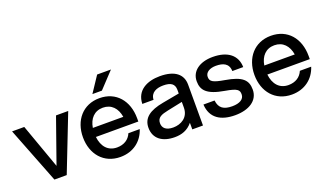

<svg xmlns="http://www.w3.org/2000/svg" viewBox="-72 -1196 2835 1671"><g transform="rotate(-20 1346.0 -360.0)"><path d="M210 0H324L527 -520H414L268 -106L120 -520H7Z M819 12C938 12 1025 -56 1058 -159H953C931 -106 883 -76 819 -76C735 -76 686 -135 676 -225H1069V-255C1069 -418 973 -532 819 -532C665 -532 569 -416 569 -260C569 -104 665 12 819 12ZM775 -586H863L1000 -732H872ZM678 -308C691 -390 740 -444 819 -444C898 -444 947 -390 960 -308Z M1487 0H1586V-379C1586 -473 1519 -532 1379 -532C1261 -532 1157 -482 1154 -357H1258C1261 -425 1319 -446 1379 -446C1449 -446 1483 -423 1483 -368V-334L1326 -305C1201 -282 1133 -235 1133 -143C1133 -43 1207 12 1322 12C1385 12 1442 -6 1487 -61ZM1338 -72C1271 -72 1241 -102 1241 -146C1241 -199 1281 -214 1344 -227L1483 -256V-204C1483 -111 1409 -72 1338 -72Z M1882 12C2008 12 2100 -44 2100 -146C2100 -233 2057 -280 1901 -306C1794 -324 1769 -340 1769 -383C1769 -426 1813 -450 1868 -450C1933 -450 1986 -431 1988 -358H2089C2087 -466 2009 -532 1868 -532C1748 -532 1666 -474 1666 -380C1666 -297 1708 -245 1869 -218C1980 -199 1995 -181 1995 -140C1995 -95 1952 -70 1884 -70C1807 -70 1763 -96 1755 -170H1652C1659 -42 1750 12 1882 12Z M2407 12C2526 12 2613 -56 2646 -159H2541C2519 -106 2471 -76 2407 -76C2323 -76 2274 -135 2264 -225H2657V-255C2657 -418 2561 -532 2407 -532C2253 -532 2157 -416 2157 -260C2157 -104 2253 12 2407 12ZM2266 -308C2279 -390 2328 -444 2407 -444C2486 -444 2535 -390 2548 -308Z"/></g></svg>

Font: Aspekta 500
Style: Regular
Weight: 500
Designer: Ivo Dolenc
Version: Version 2.100